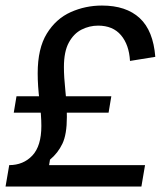

<svg xmlns="http://www.w3.org/2000/svg" viewBox="-22 -682 608 702"><path d="M-1.7 0 11.7 -78.3Q63.3 -78.3 96.3 -113.3Q129.2 -148.3 129.2 -221.7Q129.2 -260 122.5 -313.8Q115.8 -367.5 115.8 -414.2Q115.8 -505 149.2 -559.2Q182.5 -613.3 236.2 -637.5Q290 -661.7 350.8 -661.7Q439.2 -661.7 488.8 -615.8Q538.3 -570 545.8 -474.2L453.3 -459.2Q450 -518.3 420.4 -553.3Q390.8 -588.3 336.7 -588.3Q305 -588.3 276.2 -573.8Q247.5 -559.2 229.6 -526.2Q211.7 -493.3 211.7 -436.7Q211.7 -400.8 217.1 -349.6Q222.5 -298.3 222.5 -254.2Q222.5 -190.8 206.2 -156.7Q190 -122.5 160.8 -98.3L157.5 -78.3H508.3L495 0ZM28.3 -270 38.3 -330H385L375 -270Z"/></svg>

Font: Familjen Grotesk
Style: Italic
Weight: 400
Italic angle: -9.46201°
Designer: Anders Wikstroem, Jonas Baeckman, Matilda Gysing, Kristian Moeller
Foundry: Familjen STHLM AB
Version: Version 2.000